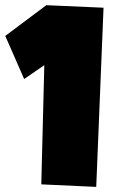

<svg xmlns="http://www.w3.org/2000/svg" viewBox="-35 -732 443 744"><path d="M366.2 -702.1 337.9 -7.8 125 -17.6 136.7 -479.5 58.6 -425.8 -14.6 -592.8 144.5 -711.9Z"/></svg>

Font: Luckiest Guy
Style: Regular
Weight: 400
Designer: Astigmatic (AOETI)
Foundry: Astigmatic (AOETI)
Version: Version 1.000